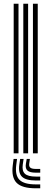

<svg xmlns="http://www.w3.org/2000/svg" viewBox="-20 -820 275 1027"><path d="M156.2 0V-800H181.9V0ZM53.2 0V-800H79V0ZM104.7 0V-800H130.4V0ZM71.2 30 66.8 63.5Q60 117.8 84.5 142.1Q108.9 166.3 171.8 166.3H195.2V187.2H171.8Q97.9 187.2 69 158.1Q40 128.9 48.3 63.5L52.7 30ZM139.9 30 136.3 55.5Q134.2 70.2 142.3 76.9Q150.4 83.6 171.8 83.6H195.2V103.6H171.8Q139.4 103.6 126.8 92.2Q114.2 80.7 118.6 55.5L123 30ZM106.3 30 101.9 59.5Q96.8 94 113.2 109.3Q129.5 124.5 171.8 124.5H195.2V145.4H171.8Q118.3 145.4 97.5 125.1Q76.8 104.8 83.5 59.5L87.8 30Z"/></svg>

Font: Big Shoulders Inline Text SC Thin
Style: Regular
Weight: 100
Designer: Patric King
Foundry: XO Type Co
Version: Version 2.002